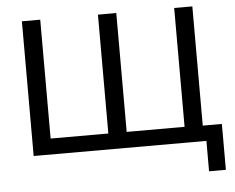

<svg xmlns="http://www.w3.org/2000/svg" viewBox="-57 -774 1227 1001"><g transform="rotate(-5 556.5 -273.0)"><path d="M997 159V0H93V-705H189V-83H491V-705H587V-83H890V-705H985V-81H1085V159Z"/></g></svg>

Font: Nunito Sans 10pt Medium
Style: Regular
Weight: 500
Designer: Vernon Adams
Foundry: Vernon Adams
Version: Version 3.101;gftools[0.9.27]